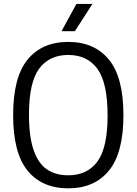

<svg xmlns="http://www.w3.org/2000/svg" viewBox="-20 -966 707 994"><path d="M48 -370Q48 -566 122.8 -657.5Q197.5 -749 333.5 -749Q469 -749 544 -657.2Q619 -565.5 619 -370Q619 -174.5 544 -82.8Q469 9 333.5 9Q197.5 9 122.8 -82.5Q48 -174 48 -370ZM537 -367.5Q537 -537 484.5 -609.2Q432 -681.5 333.5 -681.5Q235 -681.5 182.5 -610.2Q130 -539 130 -372.5Q130 -257 154.5 -187.8Q179 -118.5 223.8 -88.5Q268.5 -58.5 333.5 -58.5Q432 -58.5 484.5 -130Q537 -201.5 537 -367.5ZM298.5 -804.5 375.5 -945.5H458.5L367.5 -804.5Z"/></svg>

Font: Encode Sans Semi Condensed
Style: Regular
Weight: 400
Width: 4
Designer: Multiple Designers
Foundry: Impallari Type
Version: Version 2.000